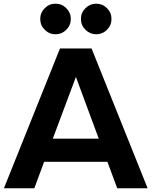

<svg xmlns="http://www.w3.org/2000/svg" viewBox="-20 -1010 814 1030"><path d="M335.7 -850.3Q311.5 -826.2 277.8 -826.2Q244.1 -826.2 220 -850.3Q195.8 -874.5 195.8 -908.2Q195.8 -941.9 220 -966.1Q244.1 -990.2 277.8 -990.2Q311.5 -990.2 335.7 -966.1Q359.9 -941.9 359.9 -908.2Q359.9 -874.5 335.7 -850.3ZM496.1 -826.2Q462.9 -826.2 438.5 -850.3Q414.1 -874.5 414.1 -908.2Q414.1 -941.9 438.5 -966.1Q462.9 -990.2 496.1 -990.2Q529.8 -990.2 554 -966.1Q578.1 -941.9 578.1 -908.2Q578.1 -874.5 554 -850.3Q529.8 -826.2 496.1 -826.2ZM608.9 0 556.2 -142.1H216.8L164.1 0H1L301.8 -750H471.2L772 0ZM263.2 -266.1H509.8L387.2 -597.2Z"/></svg>

Font: Orkney
Style: Bold
Weight: 700
Designer: Samuel Oakes and Alfredo Marco Pradil
Foundry: Alfredo Marco Pradil
Version: 1.0